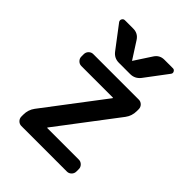

<svg xmlns="http://www.w3.org/2000/svg" viewBox="-216 -896 988 988"><g transform="rotate(45 277.5 -402.0)"><path d="M81.1 -509.8Q81.1 -524.4 91.3 -534.7Q101.6 -544.9 115.2 -544.9H447.3Q460.9 -544.9 471.2 -534.7Q481.4 -524.4 481.4 -509.8V-496.1Q481.4 -460.9 460.9 -433.6L216.8 -112.3Q213.9 -108.4 218.8 -108.4H447.3Q460.9 -108.4 471.2 -98.1Q481.4 -87.9 481.4 -74.2V-56.6Q481.4 -42 471.2 -31.7Q460.9 -21.5 447.3 -21.5H115.2Q101.6 -21.5 91.3 -31.7Q81.1 -42 81.1 -56.6V-70.3Q81.1 -105.5 101.6 -132.8L345.7 -454.1Q348.6 -458 343.8 -458H115.2Q101.6 -458 91.3 -468.3Q81.1 -478.5 81.1 -492.2ZM279.3 -664.1Q279.3 -662.1 281.2 -662.1Q283.2 -662.1 283.2 -664.1L341.8 -753.9Q360.4 -783.2 394.5 -783.2H457Q466.8 -783.2 471.7 -773.4Q473.6 -769.5 473.6 -765.6Q473.6 -760.7 469.7 -755.9L377.9 -633.8Q356.4 -606.4 322.3 -606.4H240.2Q206.1 -606.4 185.5 -633.8L92.8 -755.9Q89.8 -760.7 89.8 -765.6Q89.8 -769.5 91.8 -773.4Q96.7 -783.2 107.4 -783.2H168Q203.1 -783.2 221.7 -753.9Z"/></g></svg>

Font: Gen Jyuu GothicL Medium
Style: Regular
Weight: 500
Designer: [Source Han Sans]
Ryoko NISHIZUKA  (kana & ideographs); Paul D. Hunt (Latin, Greek & Cyrillic); Wenlong ZHANG  (bopomofo
Version: Version 1.002.20150607